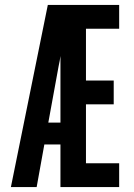

<svg xmlns="http://www.w3.org/2000/svg" viewBox="-20 -755 540 775"><path d="M24 0 173 -735H461V-639H327V-430H439V-334H327V-96H461V0H224V-172H159L128 0ZM175 -260H224V-529Q223 -519 221 -509.5Q219 -500 217 -490Z"/></svg>

Font: Iosevka SS18
Style: Bold
Weight: 700
Monospace: yes
Designer: Belleve Invis
Foundry: Belleve Invis
Version: Version 25.1.1; ttfautohint (v1.8.4)